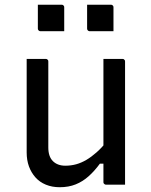

<svg xmlns="http://www.w3.org/2000/svg" viewBox="-20 -781 640 812"><path d="M173.3 -531.8Q177.3 -531.8 179.3 -530.3Q181.3 -528.9 182.8 -526.9Q184.3 -524.9 184.3 -521Q184.3 -475.6 184.3 -429.1Q184.3 -382.6 184.3 -336.6Q184.3 -290.5 184.3 -245.4Q184.3 -200.4 184.3 -157.1Q184.3 -118.9 203.8 -99.5Q223.4 -80.2 256.3 -80.2Q279.9 -80.2 302 -86.2Q324 -92.3 345.3 -104.8Q366.6 -117.4 388.5 -136.8Q410.3 -156.1 432.1 -183.3V-88.9H402.5Q380.3 -58.5 355.2 -35.9Q330.1 -13.3 300.2 -1.3Q270.2 10.8 232.6 10.8Q200.3 10.8 174 0Q147.7 -10.8 129.9 -30.8Q112.1 -50.8 102.4 -77.3Q92.8 -103.8 92.8 -135.9Q92.8 -181 92.8 -225.7Q92.8 -270.3 92.8 -315.4Q92.8 -360.5 92.8 -404.6Q92.8 -436.7 92.8 -468.6Q92.8 -500.4 92.8 -531.8Q113.2 -531.8 133.3 -531.8Q153.4 -531.8 173.3 -531.8ZM497.9 -531.8Q501.9 -531.8 503.9 -530.3Q505.9 -528.8 507.4 -526.7Q508.9 -524.7 508.9 -520.6Q508.9 -450.6 508.9 -380.5Q508.9 -310.4 508.9 -239.8Q508.9 -169.2 508.9 -99.2Q508.9 -77.7 508.9 -59.2Q508.9 -40.7 508.9 -25.6Q508.9 -10.5 508.9 0Q495.1 0 481.3 0Q467.5 0 454.4 0Q441.3 0 428.4 0Q425.4 0 422.9 -1.5Q420.4 -3 418.9 -5.1Q417.4 -7.1 417.4 -11.1Q417.4 -98 417.4 -184.9Q417.4 -271.8 417.4 -358.7Q417.4 -445.6 417.4 -531.8Q431.7 -531.8 444.9 -531.8Q458.2 -531.8 471.5 -531.8Q484.9 -531.8 497.9 -531.8ZM140.1 -761Q164.9 -761 190.4 -761Q215.8 -761 240.6 -761Q244.6 -761 246.6 -759.5Q248.6 -758 250.1 -756Q251.6 -754 251.6 -750V-649Q226.8 -649 201.4 -649Q175.9 -649 151.1 -649Q148.1 -649 145.6 -650.5Q143.1 -652 141.6 -654.5Q140.1 -657 140.1 -660ZM348.4 -761Q373.2 -761 398.6 -761Q424.1 -761 448.9 -761Q452.9 -761 454.9 -759.5Q456.9 -758 458.4 -756Q459.9 -754 459.9 -750V-649Q435.1 -649 409.6 -649Q384.2 -649 359.4 -649Q356.4 -649 353.9 -650.5Q351.4 -652 349.9 -654.5Q348.4 -657 348.4 -660Z"/></svg>

Font: Recursive Sans Linear Light
Style: Regular
Weight: 300
Version: Version 1.085